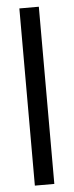

<svg xmlns="http://www.w3.org/2000/svg" viewBox="-53 -753 299 781"><g transform="rotate(-5 96.5 -362.0)"><path d="M57.1 0V-723.5H136.6V0Z"/></g></svg>

Font: Archivo SemiBold Condensed
Style: Regular
Weight: 600
Width: 3
Version: Version 2.001